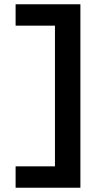

<svg xmlns="http://www.w3.org/2000/svg" viewBox="-20 -770 479 898"><path d="M356 -750V108H53V8H237V-650H53V-750Z"/></svg>

Font: Instrument Sans SemiBold
Style: Regular
Weight: 600
Designer: Rodrigo Fuenzalida
Foundry: fragTYPE
Version: Version 1.000;gftools[0.9.28]